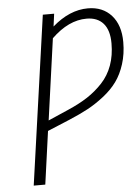

<svg xmlns="http://www.w3.org/2000/svg" viewBox="-51 -735 567 775"><g transform="rotate(-5 232.5 -347.0)"><path d="M334 -693.8Q394 -693.8 429.4 -654.3Q464.8 -614.7 464.8 -545.9Q464.8 -498 451.9 -457.3Q439 -416.5 417.7 -387.2Q396.5 -357.9 363.5 -332Q330.6 -306.2 297.4 -288.3Q264.2 -270.5 220.2 -252L130.9 -214.8L101.1 0H54.2L150.9 -684.1H196.8L189.9 -632.8Q259.8 -693.8 334 -693.8ZM220.2 -293Q266.1 -313 299.3 -334.7Q332.5 -356.4 360.4 -386.2Q388.2 -416 402.6 -455.8Q417 -495.6 417 -544.9Q417 -598.1 393.1 -625.5Q369.1 -652.8 325.2 -652.8Q252 -652.8 183.1 -585.9L137.2 -256.8Z"/></g></svg>

Font: Fira Sans Compressed ExtraLight
Style: Italic
Weight: 250
Width: 3
Italic angle: -8°
Designer: Carrois Corporate & Edenspiekermann AG
Foundry: Carrois Corporate GbR & Edenspiekermann AG
Version: Version 4.203;PS 004.203;hotconv 1.0.88;makeotf.lib2.5.64775